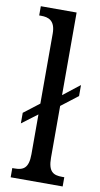

<svg xmlns="http://www.w3.org/2000/svg" viewBox="-87 -800 436 840"><g transform="rotate(10 131.0 -380.0)"><path d="M24 0H255V-41H245C207 -41 183 -52 183 -115V-345L257 -402V-451L183 -393V-760H24V-719H33C64 -719 96 -710 96 -651V-340L27 -287V-240L96 -292V-115C96 -52 72 -41 33 -41H24Z"/></g></svg>

Font: Noto Serif Lao ExtCond
Style: Regular
Weight: 400
Width: 2
Designer: Monotype Design Team
Foundry: Monotype Imaging Inc.
Version: Version 2.004